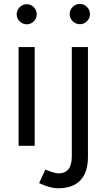

<svg xmlns="http://www.w3.org/2000/svg" viewBox="-20 -761 557 1002"><path d="M77 -515.4H161V0H77ZM67 -686.2Q67 -707.6 82.7 -723.3Q98.4 -739 119.8 -739Q141.2 -739 156.5 -723.3Q171.8 -707.6 171.8 -686.2Q171.8 -665.6 156.5 -649.9Q141.2 -634.2 119.8 -634.2Q98.4 -634.2 82.7 -649.5Q67 -664.8 67 -686.2ZM343.6 -687.2Q343.6 -709 359.5 -724.8Q375.4 -740.6 397 -740.6Q418.6 -740.6 434 -724.7Q449.4 -708.8 449.4 -687.2Q449.4 -665.6 434 -650.2Q418.6 -634.8 397 -634.8Q375.4 -634.8 359.5 -650.2Q343.6 -665.6 343.6 -687.2ZM184.2 194.6 216.8 123.8Q264.2 143.8 285.2 143.8Q320.2 143.8 337.5 121.5Q354.8 99.2 354.8 54.2V-515.4H439V56.8Q439 139 399.3 180.3Q359.6 221.6 281.8 221.6Q262.2 221.6 237.9 215Q213.6 208.4 184.2 194.6Z"/></svg>

Font: 寒蝉端黑体 Light
Style: Regular
Weight: 300
Designer: ChillDuanSans {Warren2060}; 
Source Han Sans {Ryoko NISHIZUKA 西塚涼子 (kana, bopomofo & ideographs); Paul D. Hunt (Latin, G
Foundry: ChillType&Adobe
Version: Version 1.300;Glyphs 3.3 (3306)